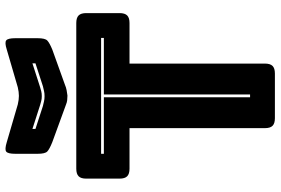

<svg xmlns="http://www.w3.org/2000/svg" viewBox="-180 -836 1017 696"><g transform="rotate(-90 328.0 -488.5)"><path d="M409 0H247Q228 0 219.5 -8.5Q211 -17 211 -36V-527H64Q45 -527 36.5 -535.5Q28 -544 28 -563V-684Q28 -703 36.5 -711.5Q45 -720 64 -720H592Q611 -720 619.5 -711.5Q628 -703 628 -684V-563Q628 -544 619.5 -535.5Q611 -527 592 -527H445V-36Q445 -17 436.5 -8.5Q428 0 409 0ZM323 -90H333V-620H538V-630H118V-620H323ZM359 -932 496 -972Q521 -980 529 -974Q537 -968 537 -941V-860Q537 -833 528.5 -825Q520 -817 496 -807L368 -761Q359 -757 348.5 -755Q338 -753 329 -752Q320 -752 312 -753Q304 -754 297 -757L160 -807Q135 -817 126.5 -825Q118 -833 118 -860V-941Q118 -968 126 -974Q134 -980 160 -972L297 -932Q314 -928 328 -928Q342 -928 359 -932ZM208 -879V-868L291 -841Q300 -839 308 -837Q316 -835 327 -835Q338 -835 346 -837Q354 -839 363 -841L446 -868V-879L359 -851Q352 -849 344.5 -847Q337 -845 327 -845Q317 -845 309.5 -847Q302 -849 295 -851Z"/></g></svg>

Font: Bungee Inline
Style: Regular
Weight: 400
Version: Version 1.000;PS 1.0;hotconv 1.0.72;makeotf.lib2.5.5900